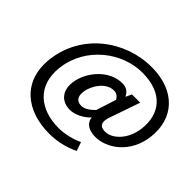

<svg xmlns="http://www.w3.org/2000/svg" viewBox="-178 -906 1319 1319"><g transform="rotate(45 481.5 -247.0)"><path d="M79 -204C49 40 218 164 436 164C513 164 585 148 655 114L633 50C582 74 517 91 455 91C276 91 144 -11 168 -208C196 -437 401 -586 593 -586C801 -586 881 -462 862 -310C847 -191 767 -117 699 -117C645 -117 629 -150 656 -218L729 -429H649L630 -388H627C611 -422 585 -437 548 -437C420 -437 316 -312 302 -198C291 -107 342 -52 422 -52C469 -52 526 -80 564 -120H566C570 -70 615 -44 678 -44C786 -44 924 -135 946 -314C971 -517 842 -658 612 -658C354 -658 113 -478 79 -204ZM400 -205C408 -272 466 -361 542 -361C567 -361 584 -350 598 -326L551 -179C513 -142 484 -127 458 -127C417 -127 393 -151 400 -205Z"/></g></svg>

Font: Falling Sky
Style: ExtObl
Weight: 400
Designer: Paul D. Hunt
Foundry: Adobe Systems Incorporated
Version: Version 1.02